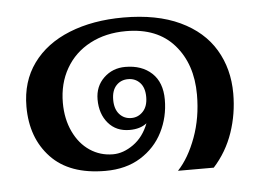

<svg xmlns="http://www.w3.org/2000/svg" viewBox="-40 -478 751 556"><g transform="rotate(-5 335.0 -200.0)"><path d="M530 -187Q530 -276 481 -332Q432 -388 341 -388Q282 -388 236.5 -364Q191 -340 166 -296.5Q141 -253 141 -197Q141 -150 158.5 -113Q176 -76 206 -56Q236 -36 273 -36Q303 -36 332.5 -57Q362 -78 377 -117Q358 -102 327 -102Q288 -102 265 -129Q242 -156 242 -198Q242 -236 267.5 -260.5Q293 -285 330 -285Q378 -285 407 -258Q436 -231 436 -181Q436 -130 414 -86.5Q392 -43 349.5 -16.5Q307 10 247 10Q143 10 89 -47Q35 -104 35 -195Q35 -268 73 -320.5Q111 -373 179.5 -400.5Q248 -428 337 -428Q434 -428 501 -396.5Q568 -365 601.5 -309Q635 -253 635 -181Q635 -122 616.5 -68Q598 -14 560 28H456Q488 -6 509 -63Q530 -120 530 -187ZM383 -193Q383 -220 369.5 -234.5Q356 -249 335 -249Q314 -249 300.5 -234.5Q287 -220 287 -193Q287 -166 300.5 -151Q314 -136 335 -136Q355 -136 369 -151Q383 -166 383 -193Z"/></g></svg>

Font: Trirong Medium
Style: Regular
Weight: 500
Designer: Katatrad Team
Foundry: CadsonDemak
Version: Version 1.001